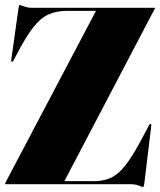

<svg xmlns="http://www.w3.org/2000/svg" viewBox="-20 -731 635 762"><path d="M594 -696 235.5 -12H349Q381.5 -12 406.8 -20Q432 -28 455 -49.8Q478 -71.5 503.5 -111.8Q529 -152 562.5 -217L571.5 -234.5Q574.5 -240 578 -239Q581.5 -238.5 580.5 -233L552.5 -1Q551 11 547.5 11Q544.5 11 530.5 5.5Q516.5 0 497.5 0H3Q0 0 0 -2.5Q0 -3 1.5 -6L361 -688H247Q204 -688 172.5 -673.8Q141 -659.5 112 -622.5Q83 -585.5 47 -516.5L33.5 -490.5Q30.5 -485 27 -486Q24 -487 24.5 -492L53.5 -699Q55 -711 58.5 -711Q61.5 -711 75.8 -705.5Q90 -700 108.5 -700H593Q595 -700 595 -698.5Q595 -697.5 594 -696Z"/></svg>

Font: Fraunces 144pt Black
Style: Regular
Weight: 900
Version: Version 1.000;[0bf87f6ff]